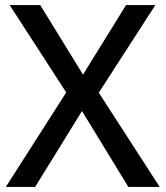

<svg xmlns="http://www.w3.org/2000/svg" viewBox="-20 -734 650 754"><path d="M607 0H484L302 -298L118 0H3L240 -371L18 -714H138L306 -441L475 -714H590L368 -370Z"/></svg>

Font: Noto Sans Gurmukhi UI Medium
Style: Regular
Weight: 500
Designer: Jelle Bosma - Monotype Design Team
Foundry: Monotype Imaging Inc.
Version: Version 2.004; ttfautohint (v1.8.4.7-5d5b)